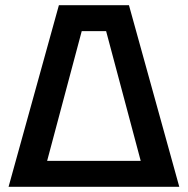

<svg xmlns="http://www.w3.org/2000/svg" viewBox="-20 -720 724 740"><path d="M477 -700 671 0H549L389 -600H295L135 0H13L207 -700ZM68 0V-100H632V0Z"/></svg>

Font: Tektur Medium
Style: Regular
Weight: 500
Designer: Adam Jagosz
Foundry: Adam Jagosz
Version: Version 1.005;gftools[0.9.30]